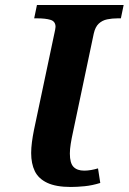

<svg xmlns="http://www.w3.org/2000/svg" viewBox="-20 -734 512 764"><path d="M262 10Q203 10 168 -6.5Q133 -23 118.5 -53Q104 -83 104 -125Q104 -145 107 -168Q110 -191 115 -216L197 -604Q198 -609 199.5 -616Q201 -623 201 -627Q201 -649 181 -655Q161 -661 129 -661H116L127 -714H472L461 -661H448Q426 -661 406.5 -657Q387 -653 373 -640Q359 -627 353 -600L271 -211Q265 -184 261.5 -162Q258 -140 258 -123Q258 -85 272.5 -70Q287 -55 315 -55Q328 -55 342.5 -57.5Q357 -60 370 -64L379 -6Q347 4 316.5 7Q286 10 262 10Z"/></svg>

Font: Noto Serif
Style: Italic
Weight: 400
Italic angle: -12°
Designer: Monotype Design Team
Foundry: Monotype Imaging Inc.
Version: Version 2.013